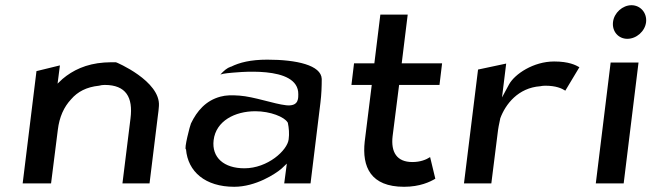

<svg xmlns="http://www.w3.org/2000/svg" viewBox="-20 -714 2500 737"><path d="M554 -10 586 -270C588 -283 589 -294 590 -307C597 -403 425 -476 425 -475C410 -475 394 -475 380 -474C310 -469 259 -444 220 -411L201 -393L210 -463L120 -441L67 -10H176L202 -216C208 -265 225 -303 253 -333C278 -362 312 -380 360 -385C367 -387 374 -388 382 -388C464 -388 491 -340 481 -260L450 -10Z M867 -458H866C851 -453 840 -443 826 -428C832 -430 842 -432 852 -433C884 -436 1127 -466 1125 -352C1125 -345 1125 -338 1123 -331C1118 -310 1096 -308 1078 -310C1032 -315 955 -343 899 -347C869 -349 848 -349 826 -343C770 -328 736 -288 713 -240C710 -235 685 -139 694 -141C701 -55 768 3 879 3C962 3 1038 -47 1061 -67L1081 -86L1071 -10H1172L1210 -320C1214 -352 1215 -382 1215 -411C1213 -464 1118 -485 1006 -485C942 -485 899 -474 867 -458ZM918 -68C840 -68 792 -109 800 -176C809 -250 882 -287 960 -287C1018 -287 1072 -265 1084 -244L1085 -243V-242C1089 -223 1091 -201 1088 -179C1083 -137 1008 -68 918 -68Z M1563 -92C1503 -92 1480 -130 1487 -191L1512 -388H1667L1677 -471H1522L1545 -658H1440L1417 -471H1339L1329 -388H1407L1380 -171C1369 -73 1403 3 1531 3C1592 3 1631 -16 1651 -28L1631 -111C1616 -101 1593 -92 1563 -92Z M2204 -456C2190 -464 2164 -478 2107 -478C2028 -478 1956 -430 1934 -390L1907 -340L1923 -470L1815 -447L1761 -10H1866L1890 -201C1892 -220 1896 -240 1900 -258V-259C1920 -314 1969 -377 2054 -383C2057 -384 2066 -385 2073 -385C2114 -385 2136 -375 2150 -366Z M2333 -629C2329 -593 2354 -565 2388 -565C2423 -565 2456 -594 2460 -629C2464 -665 2438 -694 2404 -694C2370 -694 2337 -665 2333 -629ZM2374 -10 2431 -474H2324L2267 -10Z"/></svg>

Font: Bluebird
Style: LiExtObl
Weight: 300
Designer: Jasper
Foundry: Cannot Into Space Fonts
Version: Version 0.98